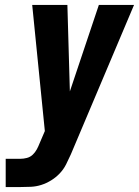

<svg xmlns="http://www.w3.org/2000/svg" viewBox="-20 -755 561 775"><path d="M3 0V-114H62Q75 -114 88.5 -117.5Q102 -121 112 -130.5Q122 -140 128.5 -152Q135 -164 140 -177L161 -226L110 -735H252L262 -386L379 -735H521L266 -132Q257 -112 247 -92Q237 -72 221.5 -55.5Q206 -39 186.5 -27Q167 -15 146.5 -8.5Q126 -2 104.5 -1Q83 0 62 0Z"/></svg>

Font: Iosevka SS04 Heavy
Style: Italic
Weight: 900
Italic angle: -9°
Monospace: yes
Designer: Belleve Invis
Foundry: Belleve Invis
Version: Version 19.0.0; ttfautohint (v1.8.4)